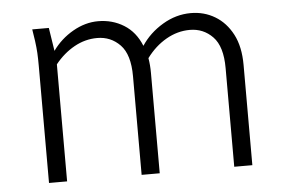

<svg xmlns="http://www.w3.org/2000/svg" viewBox="-43 -576 944 634"><g transform="rotate(-5 429.5 -259.0)"><path d="M84 -510H139L151 -433Q178 -471 219 -494.5Q260 -518 303 -518Q350 -518 388 -494.5Q426 -471 445 -424Q472 -465 516.5 -491.5Q561 -518 610 -518Q654 -518 690 -496.5Q726 -475 747.5 -434Q769 -393 769 -332V0H709V-327Q709 -399 678 -431Q647 -463 602 -463Q561 -463 523.5 -441.5Q486 -420 458 -382Q460 -370 461 -358Q462 -346 462 -332V0H402V-327Q402 -399 371 -431Q340 -463 295 -463Q255 -463 219 -443Q183 -423 155 -388V0H95V-388Q95 -413 94 -431Q93 -449 90 -471Z"/></g></svg>

Font: Radio Canada Light
Style: Regular
Weight: 300
Designer: Charles Daoud, Etienne Aubert Bonn, Alexandre Saumier Demers, Jacques Le Bailly
Foundry: Radio-Canada
Version: Version 2.104;gftools[0.9.28.dev5+ged2979d]